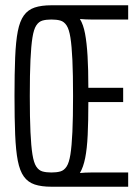

<svg xmlns="http://www.w3.org/2000/svg" viewBox="-20 -708 528 728"><path d="M175 0Q137 0 111.5 -8.5Q86 -17 70.5 -38.5Q55 -60 47.5 -98.5Q40 -137 37.5 -197.5Q35 -258 35 -344Q35 -430 37.5 -490.5Q40 -551 47.5 -589.5Q55 -628 70.5 -649.5Q86 -671 111.5 -679.5Q137 -688 175 -688H466V-634H326Q317 -634 305 -634.5Q293 -635 283 -636Q296 -615 302.5 -580.5Q309 -546 312 -495.5Q315 -445 315 -375H447V-321H315Q315 -248 312.5 -196Q310 -144 303 -109Q296 -74 283 -52Q292 -53 303.5 -53.5Q315 -54 326 -54H466V0ZM175 -54Q195 -54 209 -58Q223 -62 232.5 -76.5Q242 -91 247 -122.5Q252 -154 254.5 -207.5Q257 -261 257 -344Q257 -427 254.5 -480.5Q252 -534 247 -565.5Q242 -597 232.5 -611.5Q223 -626 209 -630Q195 -634 175 -634Q155 -634 141 -630Q127 -626 117.5 -611.5Q108 -597 103 -565.5Q98 -534 95.5 -480.5Q93 -427 93 -344Q93 -261 95.5 -207.5Q98 -154 103 -122.5Q108 -91 117.5 -76.5Q127 -62 141 -58Q155 -54 175 -54Z"/></svg>

Font: Saira UltraCondensed
Style: Regular
Weight: 400
Width: 1
Designer: Hector Gatti with collaboration of the Omnibus-Type team
Foundry: Omnibus-Type
Version: Version 1.101